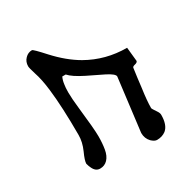

<svg xmlns="http://www.w3.org/2000/svg" viewBox="-187 -1104 1103 1141"><g transform="rotate(-30 364.5 -533.0)"><path d="M694.3 -584Q692.4 -574.2 675.8 -570.3Q658.2 -566.4 657.2 -558.6Q653.3 -526.4 648.4 -494.1Q644.5 -461.9 640.6 -429.7Q628.9 -347.7 628.9 -297.9Q628.9 -293 650.4 -261.7Q661.1 -246.1 661.1 -233.4Q661.1 -164.1 627 -135.7Q601.6 -116.2 565.4 -116.2Q548.8 -116.2 528.3 -135.7Q503.9 -161.1 503.9 -199.2Q518.6 -320.3 548.8 -561.5Q548.8 -579.1 495.1 -606.4Q441.4 -632.8 386.7 -659.2Q314.5 -695.3 289.1 -724.6Q281.2 -724.6 265.6 -724.6Q255.9 -704.1 252.9 -679.7Q249 -658.2 249 -625Q249 -583 256.8 -514.6Q274.4 -359.4 274.4 -309.6Q274.4 -261.7 267.6 -221.7Q260.7 -181.6 239.3 -159.2Q218.8 -137.7 187.5 -137.7Q157.2 -137.7 141.6 -171.9Q135.7 -182.6 129.9 -204.1Q129.9 -225.6 153.3 -276.4Q175.8 -327.1 175.8 -375Q175.8 -567.4 161.1 -690.4Q152.3 -768.6 133.8 -823.2Q120.1 -867.2 120.1 -877.9Q120.1 -909.2 140.6 -929.7Q160.2 -950.2 187.5 -950.2Q195.3 -950.2 258.8 -879.9Q335 -796.9 416 -750Q539.1 -679.7 684.6 -679.7Q688.5 -647.5 694.3 -584Z"/></g></svg>

Font: Tolkien Dwarf Runes
Style: Regular
Weight: 400
Version: Regular